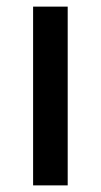

<svg xmlns="http://www.w3.org/2000/svg" viewBox="-20 -560 304 580"><path d="M184.5 0H80V-540H184.5Z"/></svg>

Font: Hauora SemiBold
Style: Regular
Weight: 600
Designer: Wayne Shih
Foundry: WCYS
Version: Version 1.001